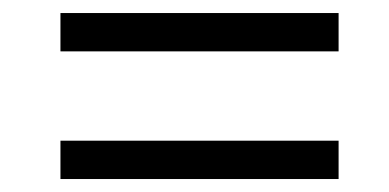

<svg xmlns="http://www.w3.org/2000/svg" viewBox="-20 -505 599 296"><path d="M502 -484.9V-425.8H73.2V-484.9ZM502 -288.1V-229H73.2V-288.1Z"/></svg>

Font: Droid Serif
Style: Italic
Weight: 400
Italic angle: -12°
Designer: Monotype Design team
Foundry: Monotype Imaging Inc.
Version: Version 1.03